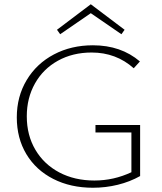

<svg xmlns="http://www.w3.org/2000/svg" viewBox="-20 -877 760 903"><path d="M263 -716 248 -737 407 -857 566 -737 551 -716 407 -815ZM639 -289V-49Q591 -22 534 -8Q477 6 417 6Q312 6 230.5 -35.5Q149 -77 104 -152Q59 -227 59 -325Q59 -423 105.5 -500.5Q152 -578 233.5 -621Q315 -664 417 -664Q549 -664 638 -588L609 -556Q526 -630 411 -630Q322 -630 252.5 -591.5Q183 -553 144.5 -484.5Q106 -416 106 -330Q106 -241 146.5 -172.5Q187 -104 259 -66Q331 -28 424 -28Q515 -28 598 -67V-254H429V-289Z"/></svg>

Font: Ysabeau Infant Light
Style: Regular
Weight: 300
Designer: Christian Thalmann (Catharsis Fonts)
Version: Version 0.003